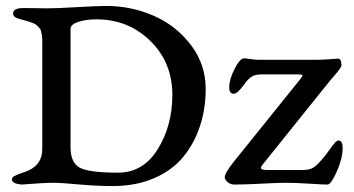

<svg xmlns="http://www.w3.org/2000/svg" viewBox="-20 -618 1188 645"><path d="M800 -422Q805 -422 822 -419.5Q839 -417 850 -417H1038Q1062 -417 1087 -419Q1112 -421 1115 -421Q1127 -421 1127 -399Q1127 -394 1120 -384.5Q1113 -375 1101 -361.5Q1089 -348 1083 -340L859 -61Q854 -53 859 -50Q864 -47 876 -47H997Q1019 -47 1032 -54.5Q1045 -62 1068 -90Q1075 -98 1087 -115Q1099 -132 1105.5 -139Q1112 -146 1117 -146Q1131 -146 1131 -121Q1131 -86 1111.5 -42Q1092 2 1080 2Q1064 2 1018 -1Q972 -4 941 -4Q915 -4 859 -1Q803 2 767 2Q755 2 745 -6Q735 -14 735 -23Q735 -36 764 -73L987 -350Q997 -362 996 -365Q995 -368 983 -368H859Q838 -368 825.5 -360.5Q813 -353 797 -330Q777 -303 765 -303Q750 -303 750 -325Q750 -351 768 -386.5Q786 -422 800 -422ZM217 -521V-123Q217 -72 247.5 -55Q278 -38 377 -38Q461 -38 510 -117Q559 -196 559 -299Q559 -408 485 -480.5Q411 -553 304 -553Q269 -553 243 -544.5Q217 -536 217 -521ZM337 -598Q422 -598 497.5 -564.5Q573 -531 622 -466Q671 -401 671 -319Q671 -253 652 -195Q633 -137 596 -91.5Q559 -46 498 -19.5Q437 7 359 7Q305 7 243.5 1.5Q182 -4 165 -4Q145 -4 118.5 -2.5Q92 -1 73.5 0.5Q55 2 53 2Q20 -1 20 -15Q20 -22 28 -26.5Q36 -31 52.5 -36.5Q69 -42 75 -45Q122 -66 122 -117V-482Q122 -493 120.5 -501Q119 -509 117.5 -515Q116 -521 110.5 -526Q105 -531 102.5 -534Q100 -537 90.5 -540.5Q81 -544 77 -545.5Q73 -547 59.5 -550.5Q46 -554 40 -556Q24 -561 24 -573Q24 -591 59 -591Q75 -591 99.5 -590.5Q124 -590 139 -590Q170 -590 238 -594Q306 -598 337 -598Z"/></svg>

Font: EB Garamond 08
Style: Regular
Weight: 400
Version: Version 0.016 ; ttfautohint (v1.5)